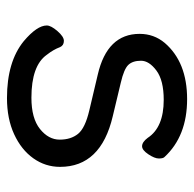

<svg xmlns="http://www.w3.org/2000/svg" viewBox="-23 -509 556 550"><g transform="rotate(90 255.0 -234.0)"><path d="M261 24Q157 24 98 -24Q53 -62 53 -90Q53 -102 69 -120.5Q85 -139 97 -139Q110 -139 115 -128Q122 -109 137 -90Q168 -46 260 -46Q319 -46 349.5 -70.5Q380 -95 380 -127Q380 -159 363.5 -179.5Q347 -200 295.5 -212Q244 -224 194 -236Q77 -263 77 -356Q77 -397 103 -428Q158 -492 264 -492Q370 -492 430 -427Q434 -423 434 -411Q434 -399 422 -381Q410 -363 399 -363Q387 -363 375 -379Q345 -425 266 -425Q210 -425 182 -404Q154 -383 154 -360Q154 -336 166 -323.5Q178 -311 217 -302L313 -279Q458 -245 458 -128Q458 -86 433.5 -51.5Q409 -17 364.5 3.5Q320 24 261 24Z"/></g></svg>

Font: LXGW WenKai Lite Medium
Style: Regular
Weight: 500
Designer: LXGW / Fontworks Inc.
Foundry: LXGW / Fontworks Inc.
Version: Version 1.511; March 25, 2025